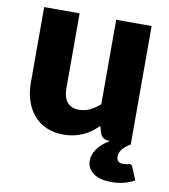

<svg xmlns="http://www.w3.org/2000/svg" viewBox="-79 -585 728 827"><g transform="rotate(10 285.0 -172.0)"><path d="M563.5 148.5Q546 159 520 166.2Q494 173.5 464.5 173.5Q411 173.5 383.2 152.5Q355.5 131.5 355.5 99Q355.5 73.5 372.5 48Q389.5 22.5 427 0H421.5Q392.5 0 383.5 -26L374.5 -56Q359.5 -41.5 343.5 -29.8Q327.5 -18 309.2 -9.8Q291 -1.5 269.8 3.2Q248.5 8 223.5 8Q181 8 148.2 -6.8Q115.5 -21.5 93 -48Q70.5 -74.5 59 -110.5Q47.5 -146.5 47.5 -189.5V-518.5H202.5V-189.5Q202.5 -151 220 -130Q237.5 -109 271.5 -109Q297 -109 319.2 -119.8Q341.5 -130.5 362.5 -149V-518.5H517.5V0Q498 10.5 484.2 26.2Q470.5 42 470.5 61Q470.5 73 477.2 80.2Q484 87.5 497.5 87.5Q505 87.5 509.5 87Q514 86.5 517 85.8Q520 85 522 84.2Q524 83.5 526.5 83.5Q537 83.5 540.5 93Z"/></g></svg>

Font: Lato ExtraBold
Style: Regular
Weight: 800
Designer: Lukasz Dziedzic with Adam Twardoch and Botio Nikoltchev
Foundry: tyPoland Lukasz Dziedzic
Version: Version 2.015; 2015-08-06; http://www.latofonts.com/